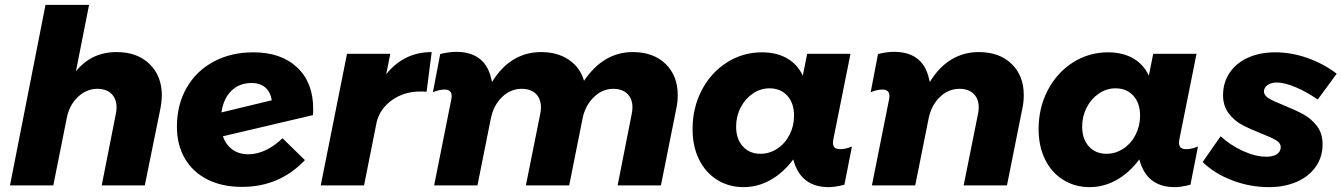

<svg xmlns="http://www.w3.org/2000/svg" viewBox="-20 -762 5513 789"><path d="M645 -370Q645 -348 640 -320L575 0H398L456 -294Q459 -308 459 -320Q459 -356 438 -376.5Q417 -397 380 -397Q335 -397 299.5 -363Q264 -329 254 -275L199 0H21L167 -742H346L292 -469Q356 -548 459 -548Q544 -548 594.5 -499Q645 -450 645 -370Z M1267 -315Q1267 -298 1266 -289L896 -202Q908 -167 935 -147.5Q962 -128 1001 -128Q1036 -128 1072 -145Q1108 -162 1141 -194L1233 -104Q1129 6 974 6Q893 6 832.5 -24.5Q772 -55 739.5 -111Q707 -167 707 -241Q707 -331 746.5 -400.5Q786 -470 857.5 -508.5Q929 -547 1021 -547Q1135 -547 1201 -485Q1267 -423 1267 -315ZM1097 -350Q1091 -385 1069.5 -403Q1048 -421 1014 -421Q964 -421 931 -389Q898 -357 890 -300Z M1754 -548 1733 -385Q1724 -386 1707 -386Q1641 -386 1591.5 -351Q1542 -316 1528 -261L1476 0H1298L1406 -541H1584L1567 -457Q1640 -548 1754 -548Z M2765 -372Q2765 -343 2760 -320L2696 0H2518L2576 -294Q2579 -309 2579 -321Q2579 -356 2558 -376.5Q2537 -397 2500 -397Q2456 -397 2420.5 -363Q2385 -329 2374 -275L2319 0H2141L2200 -294Q2203 -308 2203 -320Q2203 -356 2182 -376.5Q2161 -397 2124 -397Q2078 -397 2043 -363Q2008 -329 1997 -275L1942 0H1764L1833 -346Q1836 -358 1836 -367Q1836 -394 1807 -394Q1785 -394 1759 -383L1789 -540Q1826 -549 1854 -549Q1968 -549 1996 -449L2002 -425Q2039 -486 2090 -517Q2141 -548 2203 -548Q2271 -548 2317.5 -516.5Q2364 -485 2380 -430Q2460 -548 2580 -548Q2665 -548 2715 -499.5Q2765 -451 2765 -372Z M2826 -231Q2826 -319 2863.5 -391Q2901 -463 2966.5 -505Q3032 -547 3111 -547Q3171 -547 3214 -522.5Q3257 -498 3279 -451L3297 -541H3475L3406 -197Q3403 -185 3403 -176Q3403 -162 3410 -155.5Q3417 -149 3433 -149Q3455 -149 3481 -160L3450 -3Q3412 7 3385 7Q3277 7 3244 -93L3240 -107Q3199 -52 3146.5 -22.5Q3094 7 3036 7Q2975 7 2927 -23Q2879 -53 2852.5 -107Q2826 -161 2826 -231ZM3243 -287Q3243 -338 3215.5 -368.5Q3188 -399 3142 -399Q3105 -399 3073.5 -377.5Q3042 -356 3023.5 -320Q3005 -284 3005 -242Q3005 -191 3032.5 -160.5Q3060 -130 3105 -130Q3142 -130 3174 -151Q3206 -172 3224.5 -208Q3243 -244 3243 -287Z M3632 -346Q3635 -358 3635 -367Q3635 -394 3606 -394Q3584 -394 3558 -383L3588 -540Q3625 -549 3653 -549Q3767 -549 3795 -449L3801 -425Q3838 -486 3889 -517Q3940 -548 4002 -548Q4087 -548 4137 -499.5Q4187 -451 4187 -372Q4187 -343 4182 -320L4118 0H3940L3999 -294Q4002 -308 4002 -320Q4002 -356 3981 -376.5Q3960 -397 3923 -397Q3877 -397 3842 -363Q3807 -329 3796 -275L3741 0H3563Z M4248 -231Q4248 -319 4285.5 -391Q4323 -463 4388.5 -505Q4454 -547 4533 -547Q4593 -547 4636 -522.5Q4679 -498 4701 -451L4719 -541H4897L4828 -197Q4825 -185 4825 -176Q4825 -162 4832 -155.5Q4839 -149 4855 -149Q4877 -149 4903 -160L4872 -3Q4834 7 4807 7Q4699 7 4666 -93L4662 -107Q4621 -52 4568.5 -22.5Q4516 7 4458 7Q4397 7 4349 -23Q4301 -53 4274.5 -107Q4248 -161 4248 -231ZM4665 -287Q4665 -338 4637.5 -368.5Q4610 -399 4564 -399Q4527 -399 4495.5 -377.5Q4464 -356 4445.5 -320Q4427 -284 4427 -242Q4427 -191 4454.5 -160.5Q4482 -130 4527 -130Q4564 -130 4596 -151Q4628 -172 4646.5 -208Q4665 -244 4665 -287Z M4922 -96 4996 -202Q5038 -164 5089 -141Q5140 -118 5184 -118Q5212 -118 5227.5 -128.5Q5243 -139 5243 -158Q5243 -174 5224 -185.5Q5205 -197 5164 -213Q5116 -232 5084 -249Q5052 -266 5029 -296.5Q5006 -327 5006 -371Q5006 -423 5033 -463Q5060 -503 5108.5 -525Q5157 -547 5220 -547Q5287 -547 5353.5 -523.5Q5420 -500 5473 -459L5395 -353Q5349 -385 5303.5 -404Q5258 -423 5226 -423Q5204 -423 5189 -412.5Q5174 -402 5174 -386Q5174 -370 5193.5 -358Q5213 -346 5254 -330Q5303 -310 5335.5 -292.5Q5368 -275 5391.5 -244.5Q5415 -214 5415 -169Q5415 -117 5387 -77Q5359 -37 5309 -15Q5259 7 5195 7Q5117 7 5044.5 -20.5Q4972 -48 4922 -96Z"/></svg>

Font: TypoPRO Montserrat Alternates
Style: Bold Italic
Weight: 700
Italic angle: -11.3°
Designer: Julieta Ulanovsky
Foundry: Julieta Ulanovsky
Version: Version 6.001